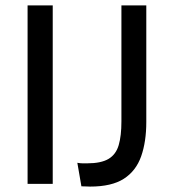

<svg xmlns="http://www.w3.org/2000/svg" viewBox="-20 -680 640 710"><path d="M82 0V-660H175V0ZM281 9 266 -78Q277 -76 286 -76Q295 -76 302 -76Q354 -76 381.5 -92.5Q409 -109 419 -143.5Q429 -178 429 -231V-660H521V-229Q521 -156 502 -102Q483 -48 438 -19Q393 10 313 10Q307 10 299.5 9.5Q292 9 281 9Z"/></svg>

Font: Bricolage Grotesque 24pt
Style: Regular
Weight: 400
Designer: Mathieu Triay
Foundry: Atelier Triay
Version: Version 1.001;gftools[0.9.33.dev8+g029e19f]